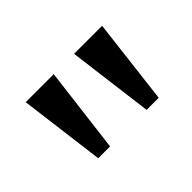

<svg xmlns="http://www.w3.org/2000/svg" viewBox="-55 -844 494 494"><g transform="rotate(-45 192.5 -597.0)"><path d="M259 -480 229 -714H331L303 -480ZM83 -480 53 -714H155L126 -480Z"/></g></svg>

Font: Noto Serif Tamil SemiCondensed
Style: Regular
Weight: 400
Width: 4
Designer: Indian Type Foundry, Tom Grace, and the Monotype Design Team
Foundry: Monotype Imaging Inc.
Version: Version 2.004